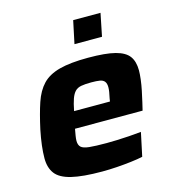

<svg xmlns="http://www.w3.org/2000/svg" viewBox="-107 -793 802 889"><g transform="rotate(-15 294.5 -348.0)"><path d="M274 8Q181 8 127.5 -5Q74 -18 52.5 -46.5Q31 -75 31 -120Q31 -148 35 -181.5Q39 -215 47 -254Q63 -327 80 -377.5Q97 -428 126.5 -459Q156 -490 208.5 -504Q261 -518 346 -518Q430 -518 476 -506Q522 -494 540.5 -468.5Q559 -443 559 -401Q559 -383 556 -358Q553 -333 547.5 -306.5Q542 -280 536 -254L527 -216H203Q200 -200 197.5 -185Q195 -170 195 -160Q195 -140 205.5 -130Q216 -120 245 -117Q274 -114 328 -114Q349 -114 377 -115Q405 -116 435.5 -118Q466 -120 494 -123L470 -10Q447 -5 414 -1Q381 3 344.5 5.5Q308 8 274 8ZM220 -296H392L394 -309Q398 -327 400 -339.5Q402 -352 402 -362Q402 -380 394.5 -389.5Q387 -399 371.5 -401.5Q356 -404 331 -404Q301 -404 282.5 -400.5Q264 -397 253 -385.5Q242 -374 234.5 -353Q227 -332 220 -296ZM302 -595 325 -704H456L434 -595Z"/></g></svg>

Font: Saira SemiExpanded
Style: Bold Italic
Weight: 700
Width: 6
Italic angle: -12°
Designer: Hector Gatti with collaboration of the Omnibus-Type team
Foundry: Omnibus-Type
Version: Version 1.101